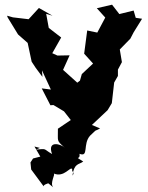

<svg xmlns="http://www.w3.org/2000/svg" viewBox="-20 -753 633 819"><path d="M163 10 207 46C191 28 218 -10 209 -13C254 6 279 -44 288 -32C285 -17 301 -19 289 -4C296 -58 317 -50 335 -64C292 -92 324 -66 319 -97C360 -81 332 -138 364 -174L386 -195L407 -205L372 -220L439 -283L457 -313L467 -401L483 -429V-456L500 -488L491 -542L536 -588L550 -615L586 -673L559 -677L550 -708L489 -693L458 -733L393 -718L429 -678L395 -614L352 -623L339 -524L377 -482L329 -437L321 -409L279 -377L310 -400L249 -455L277 -517L225 -516L203 -526L241 -593L188 -634L177 -694L204 -686L146 -719L102 -671L35 -679L10 -686L13 -678L57 -606L98 -570L115 -490L132 -464L161 -425L159 -453L197 -371L158 -376L195 -304L208 -305L253 -278L282 -241L227 -204C228 -148 219 -156 256 -123C242 -138 180 -157 202 -96C162 -119 183 -119 133 -115L150 -122L127 -128L152 -85L121 -77L110 -60L113 -30L167 43C161 38 182 28 190 29Z"/></svg>

Font: Asimov Aggro
Style: Condensed
Weight: 500
Designer: Google
Version: Version 2.000980; 2014